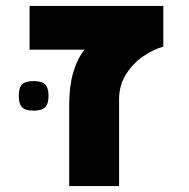

<svg xmlns="http://www.w3.org/2000/svg" viewBox="-20 -629 640 649"><path d="M265.5 -461H80V-609H532V-471.5Q498.5 -462 464.2 -438.8Q430 -415.5 406.2 -378.2Q382.5 -341 382.5 -293V0H214V-274Q214 -336.5 227 -382.2Q240 -428 265.5 -461ZM43.5 -305Q43.5 -332.5 54.8 -343.8Q66 -355 93 -355Q121 -355 132.5 -343.8Q144 -332.5 144 -305Q144 -277.5 132.5 -266.2Q121 -255 93 -255Q66 -255 54.8 -266.2Q43.5 -277.5 43.5 -305Z"/></svg>

Font: JuliaMono Black
Style: Regular
Weight: 900
Monospace: yes
Designer: cormullion
Foundry: corm
Version: Version 0.054; ttfautohint (v1.8.4)